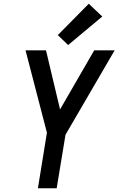

<svg xmlns="http://www.w3.org/2000/svg" viewBox="-20 -1003 631 1023"><path d="M182 0H282L329 -285L591 -735H482L300 -420L225 -735H116L230 -296ZM343 -763 525 -915 453 -983 288 -816Z"/></svg>

Font: Iosevka Sparkle Medium Oblique
Style: Regular
Weight: 500
Italic angle: -9°
Designer: Belleve Invis
Foundry: Belleve Invis
Version: Version 4.5.0; ttfautohint (v1.8.3)